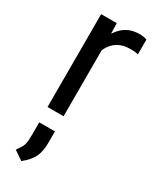

<svg xmlns="http://www.w3.org/2000/svg" viewBox="-213 -594 765 946"><g transform="rotate(30 169.5 -121.5)"><path d="M159.7 0H68.4V-528.3H157.2L159.7 -445.3ZM324.2 -447.8Q312.5 -450.2 302.5 -450.9Q292.5 -451.7 279.8 -451.7Q238.3 -451.7 209.7 -434.6Q181.2 -417.5 165.5 -387.5Q149.9 -357.4 146 -318.8L120.1 -304.2Q120.1 -368.2 137.2 -421.1Q154.3 -474.1 190.7 -506.1Q227.1 -538.1 284.2 -538.1Q293.5 -538.1 306.4 -535.9Q319.3 -533.7 324.2 -531.2ZM160.2 153.3Q160.2 197.8 145.5 230Q130.9 262.2 89.8 295.4L38.1 260.3Q49.8 244.1 56.4 232.9Q63 221.7 65.9 211.4Q68.8 201.2 69.8 188Q70.8 174.8 70.8 154.8V85.9H160.2Z"/></g></svg>

Font: Heebo
Style: Regular
Weight: 400
Designer: Oded Ezer
Foundry: Ezer Type House
Version: Version 3.100